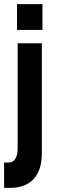

<svg xmlns="http://www.w3.org/2000/svg" viewBox="-20 -711 280 936"><path d="M63 -691V-565H187V-691ZM0 205H30C110 205 184 164 184 37V-500H66V12C66 64 45 79 28 81C20 82 8 82 0 81Z"/></svg>

Font: Fervojo
Style: Bold
Weight: 700
Designer: kohakuno
Version: ver.1.0